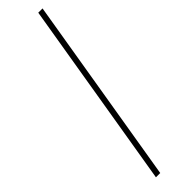

<svg xmlns="http://www.w3.org/2000/svg" viewBox="-263 -726 712 712"><g transform="rotate(-45 93.5 -370.0)"><path d="M182.6 -740.2 59.6 0H37.1L160.2 -740.2Z"/></g></svg>

Font: Inter Thin
Style: Italic
Weight: 250
Italic angle: -9.3988°
Designer: Rasmus Andersson
Foundry: rsms
Version: Version 4.001;git-66647c0bb